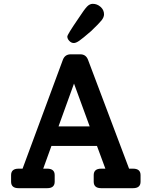

<svg xmlns="http://www.w3.org/2000/svg" viewBox="-20 -984 793 1004"><path d="M366 -759Q353 -759 342.5 -770Q332 -781 332 -793Q332 -803 389 -886Q421 -935 435 -949.5Q449 -964 465 -964Q488 -964 506 -948Q524 -932 524 -909Q524 -894 511 -877.5Q498 -861 456 -821Q411 -782 394 -770.5Q377 -759 366 -759ZM676 -102Q715 -102 715 -68V-34Q715 0 676 0H509Q470 0 470 -34V-68Q470 -102 509 -102H531L487 -221H249L206 -102H227Q266 -102 266 -68V-34Q266 0 227 0H77Q38 0 38 -34V-68Q38 -102 77 -102H98L309 -672Q320 -700 350 -700H400Q429 -700 440 -672L655 -102ZM286 -323H449L367 -547Z"/></svg>

Font: Solway Medium
Style: Regular
Weight: 500
Designer: Mariya V. Pigoulevskaya
Foundry: The Northern Block Ltd.
Version: Version 1.000;hotconv 1.0.109;makeotfexe 2.5.65596